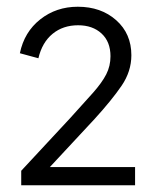

<svg xmlns="http://www.w3.org/2000/svg" viewBox="-20 -773 468 570"><path d="M43 -223V-266L188 -422Q230 -468 256.5 -498Q283 -528 295.5 -552.5Q308 -577 308 -606Q308 -649 281.5 -673.5Q255 -698 212 -698Q167 -698 136 -672.5Q105 -647 94 -600L39 -615Q52 -678 99.5 -715.5Q147 -753 211 -753Q280 -753 325 -713Q370 -673 370 -609Q370 -561 341 -518.5Q312 -476 261 -420L128 -277H381V-223Z"/></svg>

Font: Plus Jakarta Sans Light
Style: Regular
Weight: 300
Designer: Gumpita Rahayu
Foundry: Tokotype
Version: Version 2.006; ttfautohint (v1.8.4.7-5d5b)